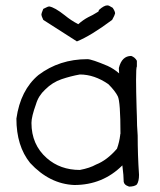

<svg xmlns="http://www.w3.org/2000/svg" viewBox="-20 -694 596 714"><path d="M277 -62Q314 -69 337 -82Q378 -98 415 -141Q424 -166 427 -192Q427 -195 428 -197Q428 -316 418 -336Q408 -356 383 -381Q331 -417 277 -417Q243 -411 209 -399.5Q175 -388 148 -361Q123 -338 114 -307Q97 -260 97 -237Q97 -156 154 -106Q204 -62 277 -62ZM459 0Q459 -1 458 -1Q442 -6 440 -18Q440 -40 435 -79Q362 -6 256 -6Q164 -10 92 -88Q41 -151 41 -253Q56 -359 123 -415Q201 -474 305 -474Q321 -474 380 -449Q404 -438 423 -421L422 -441Q433 -486 468 -486Q482 -481 489 -468V-447Q486 -443 486 -397Q486 -358 488 -291Q489 -277 489 -262Q489 -228 492 -190Q492 -117 497 -44Q497 -20 489 -8Q480 0 459 0ZM266 -540 141 -620Q134 -634 134 -641Q134 -644 141 -661Q146 -663 152.5 -666.5Q159 -670 163 -670Q183 -667 221 -637Q244 -618 271 -604Q289 -620 308 -630Q322 -636 346 -651L348 -657Q367 -674 379 -674L385 -673L399 -665Q408 -652 408 -644Q407 -638 397 -620Q318 -561 266 -540Z"/></svg>

Font: Yozai
Style: Regular
Weight: 400
Designer: LXGW / Y.OzVox
Foundry: LXGW / Y.OzVox
Version: Version 0.861;October 22, 2024